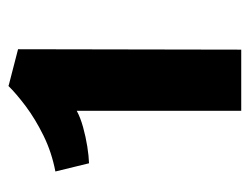

<svg xmlns="http://www.w3.org/2000/svg" viewBox="-90 -918 608 468"><g transform="rotate(-90 214.0 -684.0)"><path d="M178 -400V-801Q161.5 -792 138 -785.5Q114.5 -779 90.8 -775.2Q67 -771.5 50 -771L30 -853Q77 -862 117.5 -882Q158 -902 189 -925.2Q220 -948.5 239 -968V-967L328 -944L327 -400Z"/></g></svg>

Font: Merriweather Sans ExtraBold
Style: Regular
Weight: 800
Designer: Eben Sorkin
Foundry: Eben Sorkin
Version: Version 2.001; ttfautohint (v1.8.3)